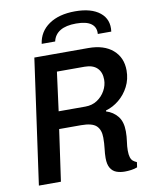

<svg xmlns="http://www.w3.org/2000/svg" viewBox="-97 -963 800 1038"><g transform="rotate(-10 303.5 -444.0)"><path d="M503 6Q478 6 457.5 -1.5Q437 -9 425 -29Q413 -49 413 -84Q413 -107 416.5 -135Q420 -163 420 -195Q420 -238 397 -260Q374 -282 313 -282H193L153 0H32L128 -686H424Q510 -686 558.5 -644Q607 -602 607 -531Q607 -483 586.5 -443Q566 -403 532.5 -375.5Q499 -348 460 -337L459 -332Q498 -320 522 -290Q546 -260 546 -207Q546 -179 542 -152Q538 -125 538 -103Q538 -80 542.5 -66Q547 -52 555.5 -45Q564 -38 576 -33L572 -5Q557 1 538.5 3.5Q520 6 503 6ZM207 -377H354Q391 -377 419 -395.5Q447 -414 463 -443Q479 -472 479 -503Q479 -544 455.5 -567Q432 -590 387 -590H235ZM180 -752Q189 -818 244 -856Q299 -894 388 -894Q477 -894 524 -856Q571 -818 562 -752H488Q491 -789 464.5 -808.5Q438 -828 382 -828Q326 -828 294 -808.5Q262 -789 254 -752Z"/></g></svg>

Font: Chivo Mono Medium
Style: Italic
Weight: 500
Italic angle: -8.05°
Monospace: yes
Designer: Hector Gatti
Foundry: Omnibus-Type
Version: Version 1.008